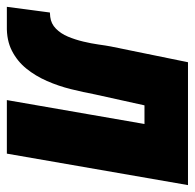

<svg xmlns="http://www.w3.org/2000/svg" viewBox="-62 -544 568 560"><g transform="rotate(90 222.0 -264.0)"><path d="M374 -528.3 352.1 -401.4H140.6L162.6 -528.3ZM481.9 -528.3 390.1 0H233.9L325.7 -528.3ZM123.5 -528.3H277.3L217.3 -256.8Q210.9 -222.7 201.9 -186.5Q192.9 -150.4 178.2 -116.9Q163.6 -83.5 142.1 -56.9Q120.6 -30.3 89.8 -14.6Q59.1 1 17.6 0H-38.1L-21.5 -125.5L-8.8 -126.5Q11.2 -128.9 25.6 -143.1Q40 -157.2 48.8 -178.2Q57.6 -199.2 63.2 -222.7Q68.8 -246.1 71.8 -267.3Q74.7 -288.6 77.6 -303.7Z"/></g></svg>

Font: Roboto Condensed Black
Style: Italic
Weight: 900
Italic angle: -12°
Designer: Christian Robertson
Foundry: Google
Version: Version 3.008; 2023